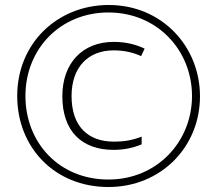

<svg xmlns="http://www.w3.org/2000/svg" viewBox="-20 -742 871 770"><path d="M415 8C624 8 782 -151 782 -356C782 -555 630 -722 416 -722C212 -722 49 -570 49 -357C49 -152 198 8 415 8ZM415 -22C216 -22 82 -171 82 -357C82 -547 223 -692 415 -692C610 -692 750 -541 750 -357C750 -173 609 -22 415 -22ZM435 -141C478 -141 514 -149 548 -163V-194C509 -179 477 -174 437 -174C333 -174 267 -235 267 -357C267 -471 332 -540 436 -540C479 -540 515 -531 546 -517L560 -547C526 -563 487 -574 436 -574C310 -574 230 -488 230 -356C230 -215 309 -141 435 -141Z"/></svg>

Font: Noto Sans Gurmukhi UI SemiCondensed ExtraLight
Style: Regular
Weight: 200
Width: 4
Designer: Jelle Bosma - Monotype Design Team
Foundry: Monotype Imaging Inc.
Version: Version 2.004